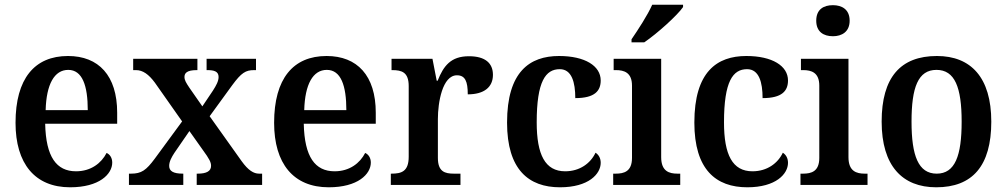

<svg xmlns="http://www.w3.org/2000/svg" viewBox="-20 -786 4280 816"><path d="M278 10C402 10 457 -46 457 -95C457 -115 447 -130 433 -136C411 -93 367 -58 303 -58C220 -58 175 -119 172 -260H478V-307C478 -465 399 -548 269 -548C127 -548 46 -452 46 -264C46 -91 128 10 278 10ZM353 -318H174C177 -428 211 -489 270 -489C330 -489 353 -422 353 -318Z M528 0H759V-48H757C716 -48 699 -59 699 -81C699 -100 710 -119 721 -136L785 -229L841 -150C871 -109 877 -96 877 -81C877 -59 858 -48 821 -48H816V0H1094V-48H1081C1058 -48 1035 -62 1007 -101L871 -292L967 -424C1006 -477 1024 -488 1060 -488H1068V-536H858V-488H861C889 -488 909 -483 909 -459C909 -441 899 -423 885 -401L840 -334L785 -413C771 -434 764 -445 764 -459C764 -475 774 -488 816 -488H819V-536H546V-488H558C587 -488 612 -470 638 -435L754 -270L638 -112C601 -62 581 -48 537 -48H528Z M1377 10C1501 10 1556 -46 1556 -95C1556 -115 1546 -130 1532 -136C1510 -93 1466 -58 1402 -58C1319 -58 1274 -119 1271 -260H1577V-307C1577 -465 1498 -548 1368 -548C1226 -548 1145 -452 1145 -264C1145 -91 1227 10 1377 10ZM1452 -318H1273C1276 -428 1310 -489 1369 -489C1429 -489 1452 -422 1452 -318Z M1641 0H1937V-48H1909C1871 -48 1841 -56 1841 -115V-280C1841 -350 1860 -466 1922 -466C1957 -466 1968 -440 1968 -385C2038 -385 2075 -416 2075 -468C2075 -517 2043 -547 1973 -547C1896 -547 1865 -506 1840 -443H1836L1818 -536H1644V-488H1647C1688 -488 1717 -479 1717 -420V-120C1717 -57 1686 -48 1644 -48H1641Z M2360 10C2482 10 2533 -47 2533 -94C2533 -113 2525 -128 2511 -137C2490 -92 2444 -58 2382 -58C2297 -58 2261 -128 2261 -266C2261 -441 2299 -492 2359 -492C2410 -492 2425 -436 2425 -369C2508 -369 2533 -400 2533 -444C2533 -506 2466 -548 2356 -548C2231 -548 2135 -481 2135 -265C2135 -65 2227 10 2360 10Z M2664 -619V-606H2718C2774 -644 2859 -721 2883 -756V-766H2752C2732 -721 2692 -660 2664 -619ZM2586 0H2871V-48H2859C2824 -48 2790 -58 2790 -118V-536H2588V-488H2598C2632 -488 2666 -478 2666 -422V-115C2666 -57 2632 -48 2597 -48H2586Z M3156 10C3278 10 3329 -47 3329 -94C3329 -113 3321 -128 3307 -137C3286 -92 3240 -58 3178 -58C3093 -58 3057 -128 3057 -266C3057 -441 3095 -492 3155 -492C3206 -492 3221 -436 3221 -369C3304 -369 3329 -400 3329 -444C3329 -506 3262 -548 3152 -548C3027 -548 2931 -481 2931 -265C2931 -65 3023 10 3156 10Z M3520 -632C3558 -632 3591 -651 3591 -698C3591 -746 3558 -764 3520 -764C3480 -764 3449 -746 3449 -698C3449 -651 3480 -632 3520 -632ZM3382 0H3667V-48H3655C3620 -48 3586 -58 3586 -118V-536H3384V-488H3394C3428 -488 3462 -478 3462 -422V-115C3462 -57 3428 -48 3393 -48H3382Z M3959 10C4113 10 4193 -81 4193 -269C4193 -457 4106 -548 3962 -548C3807 -548 3727 -457 3727 -269C3727 -81 3815 10 3959 10ZM3961 -48C3883 -48 3854 -124 3854 -269C3854 -415 3882 -489 3960 -489C4038 -489 4067 -415 4067 -269C4067 -124 4039 -48 3961 -48Z"/></svg>

Font: Noto Serif Armenian SemiCondensed SemiBold
Style: Regular
Weight: 600
Width: 4
Designer: Monotype Design Team
Foundry: Monotype Imaging Inc.
Version: Version 2.008